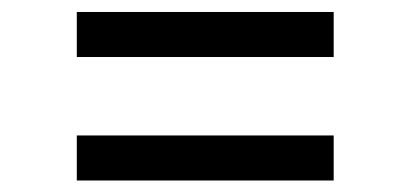

<svg xmlns="http://www.w3.org/2000/svg" viewBox="-20 -448 699 327"><path d="M110.8 -140.6V-217.3H548.3V-140.6ZM110.8 -350.9V-427.6H548.3V-350.9Z"/></svg>

Font: Inter Zeller
Style: Regular
Weight: 400
Designer: Rasmus Andersson; Joe Bland
Foundry: zeller
Version: Version 3.015;git-dec3a8cb1